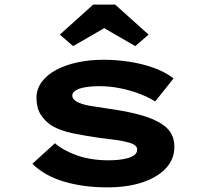

<svg xmlns="http://www.w3.org/2000/svg" viewBox="-20 -800 882 830"><path d="M443.8 10Q340.4 10 256.5 -15Q172.6 -40 120 -92.1L217.6 -180.7Q255.3 -148.3 314.6 -127.6Q373.9 -107 450.2 -107Q471.6 -107 493.2 -109.2Q514.8 -111.4 533.1 -116.7Q551.3 -122 562.2 -131Q573 -139.9 573 -153.5Q573 -173.7 537.8 -183.5Q512.8 -191 478.1 -195.5Q443.4 -199.9 411 -203.8Q343.7 -213.6 291.9 -224.4Q240.1 -235.2 203.4 -256.9Q173.2 -276.6 155.5 -305.5Q137.7 -334.4 137.7 -376.5Q137.7 -415.6 160.8 -446.4Q183.9 -477.3 223.9 -498.4Q263.9 -519.6 316.5 -530.7Q369 -541.7 428.3 -541.7Q481.2 -541.7 536.4 -533.5Q591.6 -525.3 642.1 -507.7Q692.5 -490 730.3 -461.2L651 -361.5Q624.2 -378.6 585.3 -393.7Q546.4 -408.9 501.3 -418.2Q456.1 -427.5 408.8 -427.5Q388.4 -427.5 367.9 -425.5Q347.4 -423.6 330.5 -418.9Q313.5 -414.2 303 -406Q292.4 -397.8 292.4 -386.3Q292.4 -378.9 297.3 -372.5Q302.2 -366.2 310.7 -361.1Q331.1 -348.9 368.7 -342.6Q406.3 -336.2 450.3 -330Q532.9 -318.5 590.5 -302Q648 -285.5 682 -262.3Q708.9 -244 721.4 -220.3Q733.8 -196.6 733.8 -165.6Q733.8 -111.9 697.4 -72.7Q661 -33.6 595.9 -11.8Q530.8 10 443.8 10ZM296.1 -600.7 238.6 -650.3 382.8 -780H478L622.3 -650.3L564.8 -600.7L415.4 -686.9H445.4Z"/></svg>

Font: Lexend Zetta
Style: Regular
Weight: 400
Designer: Bonnie Shaver-Troup, Thomas Jockin
Foundry: Lexend
Version: Version 1.007